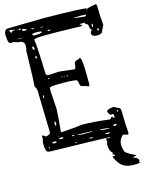

<svg xmlns="http://www.w3.org/2000/svg" viewBox="-163 -1032 1019 1349"><g transform="rotate(-15 346.5 -358.0)"><path d="M294.9 -938.5Q604.5 -934.6 604.5 -924.8Q604.5 -920.9 595.7 -919.9V-917H597.7Q612.3 -930.7 666 -937.5L672.9 -938.5Q677.7 -928.7 677.7 -919.9Q677.7 -844.7 684.6 -785.2L659.2 -732.4Q643.6 -723.6 627.9 -723.6Q585 -723.6 585 -749V-752.9Q585.9 -759.8 598.6 -773.4Q585 -779.3 585 -796.9Q585 -821.3 564.5 -821.3Q564.5 -833 561.5 -833H525.4V-831.1Q525.4 -828.1 541 -822.3V-817.4L530.3 -815.4L363.3 -819.3H277.3Q188.5 -819.3 188.5 -807.6Q195.3 -807.6 204.1 -552.7Q211.9 -543.9 219.7 -543.9H229.5L296.9 -547.9L406.2 -535.2Q420.9 -535.2 420.9 -573.2Q420.9 -589.8 454.1 -596.7L463.9 -603.5Q481.4 -603.5 481.4 -463.9V-409.2Q481.4 -395.5 474.6 -393.6Q454.1 -402.3 422.9 -409.2Q417 -409.2 409.2 -450.2Q409.2 -463.9 303.7 -463.9Q208 -463.9 208 -455.1L206.1 -434.6L214.8 -295.9Q210.9 -218.8 202.1 -133.8L208 -131.8Q299.8 -137.7 358.4 -145.5H361.3Q436.5 -145.5 554.7 -130.9H557.6Q566.4 -130.9 570.3 -144.5H577.1L590.8 -131.8H591.8L593.8 -138.7Q593.8 -163.1 584 -163.1L573.2 -159.2Q558.6 -169.9 552.7 -188.5Q552.7 -203.1 602.5 -209Q607.4 -209 636.7 -192.4Q652.3 -192.4 652.3 -165Q653.3 -62.5 659.2 -8.8L655.3 4.9H648.4Q641.6 1 617.2 -2.9Q572.3 41 593.8 100.6V104.5Q593.8 124 668.9 158.2V162.1Q647.5 167 647.5 170.9V171.9L649.4 173.8Q671.9 173.8 684.6 199.2L682.6 204.1Q675.8 204.1 682.6 218.8Q582 231.4 543 186.5Q517.6 156.2 506.8 127L526.4 124V118.2Q511.7 112.3 511.7 109.4V106.4Q519.5 106.4 519.5 102.5Q493.2 86.9 493.2 35.2Q493.2 27.3 500 15.6L495.1 0Q499 -8.8 503.9 -8.8L519.5 -4.9Q521.5 -4.9 528.3 -10.7Q424.8 -14.6 96.7 -21.5Q65.4 -21.5 65.4 -46.9Q60.5 -50.8 60.5 -94.7L67.4 -124L65.4 -137.7L71.3 -144.5H74.2Q86.9 -131.8 94.7 -131.8H98.6Q127 -137.7 127 -152.3L119.1 -459Q119.1 -468.8 105.5 -493.2Q109.4 -493.2 115.2 -752.9Q120.1 -760.7 120.1 -780.3V-785.2Q120.1 -821.3 76.2 -821.3L42 -831.1L24.4 -829.1Q2.9 -829.1 2.9 -889.6L1 -890.6Q3.9 -933.6 30.3 -933.6H31.2ZM185.5 -848.6V-846.7Q189.5 -837.9 199.2 -837.9H201.2Q253.9 -839.8 253.9 -846.7V-848.6Q253.9 -855.5 219.7 -855.5H215.8Q185.5 -855.5 185.5 -848.6ZM500 -885.7V-882.8L577.1 -874Q584 -877 585 -880.9V-885.7L549.8 -887.7ZM308.6 -85.9V-83L340.8 -79.1H419.9Q419.9 -85 340.8 -85.9ZM472.7 -79.1V-77.1Q472.7 -71.3 537.1 -69.3V-72.3Q514.6 -79.1 486.3 -79.1ZM33.2 -918V-917L46.9 -896.5Q56.6 -910.2 62.5 -910.2L72.3 -908.2L76.2 -911.1Q61.5 -918 38.1 -918ZM124 -897.5V-894.5Q126 -887.7 139.6 -887.7H156.2V-892.6Q138.7 -903.3 130.9 -903.3H128.9ZM124 -79.1V-76.2Q127 -69.3 135.7 -69.3H149.4L154.3 -74.2V-76.2Q153.3 -81.1 144.5 -81.1H140.6ZM178.7 -92.8V-90.8Q179.7 -85.9 192.4 -85.9H199.2L208 -87.9V-90.8Q206.1 -96.7 197.3 -96.7H181.6ZM165 -766.6 161.1 -760.7V-749Q165 -740.2 171.9 -740.2L174.8 -746.1V-747.1Q174.8 -762.7 165 -766.6ZM176.8 -215.8 174.8 -207V-190.4L176.8 -188.5V-186.5Q185.5 -186.5 185.5 -202.1Q185.5 -214.8 180.7 -215.8ZM570.3 -84V-83Q571.3 -77.1 580.1 -77.1Q593.8 -80.1 593.8 -84V-85.9L590.8 -89.8H575.2ZM498 -40 511.7 -36.1H523.4Q532.2 -36.1 534.2 -42V-43H532.2L516.6 -44.9Q498 -43.9 498 -40ZM604.5 -793.9V-792L607.4 -788.1Q611.3 -788.1 614.3 -803.7L612.3 -812.5H609.4Q604.5 -812.5 604.5 -793.9ZM165 -692.4V-682.6L169.9 -677.7H173.8L176.8 -680.7L171.9 -698.2ZM632.8 -760.7 634.8 -759.8 638.7 -755.9V-753.9Q646.5 -753.9 646.5 -769.5V-771.5H641.6Q635.7 -767.6 632.8 -760.7ZM294.9 -846.7Q296.9 -841.8 304.7 -841.8H306.6Q315.4 -841.8 317.4 -846.7L313.5 -849.6H297.9ZM385.7 -43V-40L388.7 -36.1H409.2V-40L393.6 -43ZM146.5 -416 144.5 -407.2V-395.5H147.5L151.4 -398.4V-416ZM99.6 -904.3Q99.6 -901.4 105.5 -901.4L117.2 -904.3V-910.2H110.4Q99.6 -908.2 99.6 -904.3ZM188.5 -890.6V-889.6Q191.4 -882.8 201.2 -882.8H208V-883.8Q205.1 -890.6 195.3 -890.6ZM270.5 -90.8V-87.9L274.4 -84H279.3L288.1 -85.9V-87.9L284.2 -90.8ZM78.1 -844.7V-841.8H110.4V-844.7ZM619.1 -172.9 623 -169.9Q629.9 -171.9 629.9 -174.8V-178.7L626 -181.6Q619.1 -179.7 619.1 -172.9ZM250 -883.8Q250 -878.9 274.4 -878.9Q274.4 -883.8 250 -883.8ZM281.2 -35.2V-31.2H288.1L291 -35.2V-36.1L288.1 -40H286.1ZM91.8 -55.7V-44.9L94.7 -42L96.7 -43V-55.7ZM210.9 -518.6V-516.6H221.7V-520.5L217.8 -523.4H215.8ZM340.8 -506.8V-504.9L345.7 -500H351.6V-502.9L347.7 -506.8ZM306.6 -509.8V-506.8L310.5 -502.9H313.5V-506.8L310.5 -509.8ZM171.9 -108.4V-104.5H176.8V-108.4ZM324.2 -506.8V-502.9H329.1V-506.8ZM178.7 -311.5V-306.6H181.6V-311.5ZM228.5 -908.2V-906.2H231.4V-908.2Z"/></g></svg>

Font: Love Ya Like A Sister
Style: Regular
Weight: 400
Designer: Kimberly Geswein
Foundry: Kimberly Geswein
Version: Version 1.002 2007